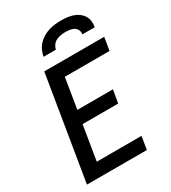

<svg xmlns="http://www.w3.org/2000/svg" viewBox="-226 -1068 1052 1182"><g transform="rotate(-30 300.0 -477.5)"><path d="M35 0 156 -735H582L567 -643H249L214 -428H467L451 -336H198L158 -92H476L461 0ZM197 -815Q201 -837 210.5 -858Q220 -879 236 -896Q252 -913 272.5 -925Q293 -937 314.5 -943.5Q336 -950 358 -952.5Q380 -955 402 -955Q424 -955 445 -952.5Q466 -950 485.5 -943.5Q505 -937 521.5 -925Q538 -913 549 -896Q560 -879 562.5 -858Q565 -837 561 -815H473Q476 -831 469.5 -845.5Q463 -860 450 -867.5Q437 -875 421.5 -877.5Q406 -880 390 -880Q374 -880 357.5 -877.5Q341 -875 325 -867.5Q309 -860 298.5 -845.5Q288 -831 285 -815Z"/></g></svg>

Font: Iosevka Aile Semibold
Style: Italic
Weight: 600
Italic angle: -9°
Designer: Belleve Invis
Foundry: Belleve Invis
Version: Version 31.1.0; ttfautohint (v1.8.4)